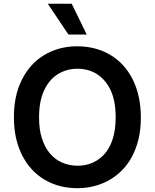

<svg xmlns="http://www.w3.org/2000/svg" viewBox="-20 -981 815 1011"><path d="M387.4 9.9Q315 9.9 253.7 -15.4Q192.5 -40.8 147.9 -89Q103.3 -137.1 78.3 -206.3Q53.3 -275.6 53.3 -363.6Q53.3 -454.2 78.8 -523.1Q130.3 -660.2 254.3 -712Q315 -737.2 387.4 -737.2Q436.1 -737.2 479.8 -725.7Q523.4 -714.1 560.5 -692.1Q597.7 -670.1 627.5 -637.8Q657.3 -605.5 678.3 -563.9Q699.2 -522.4 710.4 -472.1Q721.6 -421.9 721.6 -363.6Q721.9 -301.5 709.7 -249.8Q697.4 -198.2 675.2 -156.6Q653.1 -115.1 622 -83.8Q590.9 -52.6 553.8 -31.8Q516.7 -11 474.4 -0.5Q432.2 9.9 387.4 9.9ZM387.4 -108.3Q463.8 -108.3 516.7 -156.2Q589.1 -222.7 589.1 -363.6Q589.1 -448.9 562.9 -505.3Q548.7 -535.2 529.8 -556.6Q511 -578.1 488.6 -592Q466.3 -605.8 440.7 -612.4Q415.1 -619 387.4 -619Q331.3 -619 285.2 -590.9Q238.6 -562.5 211.6 -503.6Q185.7 -447.1 185.7 -363.6Q185.4 -299.7 200.8 -252Q216.3 -204.2 243.4 -172.4Q270.6 -140.6 307.7 -124.6Q344.8 -108.7 387.4 -108.3ZM436.8 -799H340.6L231.5 -961.3H357.6Z"/></svg>

Font: Linik Sans SemiBold
Style: Regular
Weight: 600
Designer: Fonts by Rasmus Andersson / Changes by Cristiano Sobral with parts from Marc Monis
Foundry: rsms
Version: Version 3.020; ttfautohint (v1.6)